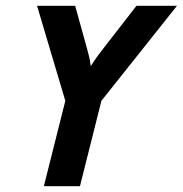

<svg xmlns="http://www.w3.org/2000/svg" viewBox="-20 -645 633 665"><path d="M131.9 0 206.2 -295.8 108.3 -625H240.3L279.2 -484.7Q283.3 -469.4 287.5 -453.5Q291.7 -437.5 294.4 -416Q308.3 -438.2 320.1 -453.8Q331.9 -469.4 343.8 -484.7L452.8 -625H593.1L331.2 -295.8L256.9 0Z"/></svg>

Font: Afacad
Style: Italic
Weight: 400
Italic angle: -14°
Designer: Kristian Moeller
Foundry: Dicotype
Version: Version 1.000